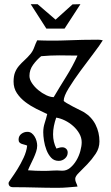

<svg xmlns="http://www.w3.org/2000/svg" viewBox="-20 -903 532 919"><path d="M449 -713Q460 -713 472 -710Q458 -687 427.5 -647Q397 -607 365 -563.5Q333 -520 309 -481Q285 -442 285 -421Q285 -418 298.5 -410Q312 -402 329 -393Q346 -384 361.5 -376.5Q377 -369 382 -366Q419 -343 437.5 -306Q456 -269 456 -226Q456 -194 438 -167Q420 -140 398 -117Q376 -94 358 -76.5Q340 -59 340 -47Q340 -37 344.5 -28Q349 -19 351 -10Q327 -8 303.5 -6Q280 -4 256 -4Q202 -4 149.5 -5.5Q97 -7 43 -7Q21 -7 21 -27Q21 -31 34 -49Q47 -67 63 -92.5Q79 -118 93 -148Q107 -178 110 -206Q104 -209 97 -210.5Q90 -212 83.5 -214.5Q77 -217 73 -221.5Q69 -226 69 -235Q69 -252 82 -262Q95 -272 111 -272Q123 -272 131.5 -265.5Q140 -259 146 -249Q152 -239 155 -227.5Q158 -216 158 -206Q158 -192 153 -177Q148 -162 141 -146.5Q134 -131 126.5 -116Q119 -101 114 -88Q151 -85 188 -85Q211 -85 232 -86.5Q253 -88 276 -86Q298 -85 315.5 -99.5Q333 -114 345.5 -135Q358 -156 364.5 -180Q371 -204 371 -222Q371 -244 359.5 -264Q348 -284 330 -300Q312 -316 290.5 -326.5Q269 -337 249 -340Q242 -320 238 -300Q234 -280 234 -260Q234 -223 250 -192Q257 -194 263.5 -196Q270 -198 278 -198Q289 -198 296.5 -191Q304 -184 304 -173Q304 -156 291 -144.5Q278 -133 261 -133Q239 -133 225 -148Q211 -163 202.5 -185Q194 -207 190.5 -230Q187 -253 187 -270Q187 -293 194 -314.5Q201 -336 206 -357Q182 -368 154 -382Q126 -396 101.5 -414.5Q77 -433 61 -457Q45 -481 45 -512Q45 -539 52 -556.5Q59 -574 71 -588Q83 -602 97.5 -615Q112 -628 127 -646Q138 -660 144 -677Q150 -694 158 -710Q231 -707 303.5 -710Q376 -713 449 -713ZM177 -634Q156 -617 138.5 -593Q121 -569 121 -540Q121 -523 133 -505Q145 -487 163 -472Q181 -457 201 -447.5Q221 -438 237 -438Q266 -487 297 -536.5Q328 -586 351 -637L263 -638Q241 -638 220 -637Q199 -636 177 -634ZM127 -883H160L246 -809L327 -882L365 -883L289 -766H202L127 -883Z"/></svg>

Font: Germanica
Style: Regular
Weight: 400
Designer: Peter Wiegel
Foundry: Peter Wiegel